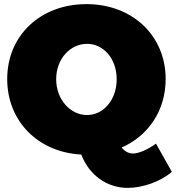

<svg xmlns="http://www.w3.org/2000/svg" viewBox="-20 -736 855 933"><path d="M738 -38C698 -9 654 10 626 10C605 10 586 -1 571 -19C701 -76 785 -199 785 -352C785 -563 623 -716 400 -716C177 -716 15 -564 15 -352C15 -147 165 4 375 15C413 114 498 177 601 177C674 177 761 146 815 99ZM253 -351C253 -451 322 -523 403 -523C483 -523 547 -451 547 -351C547 -251 483 -177 403 -177C323 -177 253 -251 253 -351Z"/></svg>

Font: Montserrat arm Black
Style: Regular
Weight: 900
Designer: Julieta Ulanovsky
Foundry: Julieta Ulanovsky
Version: Version 6.000;PS 006.000;hotconv 1.0.88;makeotf.lib2.5.64775